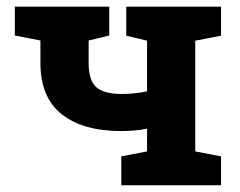

<svg xmlns="http://www.w3.org/2000/svg" viewBox="-20 -548 711 568"><path d="M338.9 0V-85.4L415 -100.1V-167.5Q397 -163.6 377.9 -161.9Q358.9 -160.2 339.8 -160.2Q225.6 -160.2 162.6 -210Q99.6 -259.8 99.6 -362.3V-428.2L23.9 -442.9V-528.3H303.2V-442.9L242.2 -428.2V-362.3Q242.2 -310.1 264.9 -290Q287.6 -270 339.8 -270Q378.4 -270 415 -277.8V-427.7L353.5 -442.4V-528.3H633.8V-442.4L557.6 -427.7V-100.1L633.8 -85.4V0Z"/></svg>

Font: Roboto Slab
Style: Bold
Weight: 700
Designer: Google
Version: Version 2.000; ttfautohint (v1.8.1.43-b0c9)